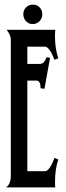

<svg xmlns="http://www.w3.org/2000/svg" viewBox="-20 -813 285 833"><path d="M6.3 0Q17.6 -8.3 22.2 -20.8Q26.9 -33.2 26.9 -46.4V-639.6Q26.9 -652.3 21.7 -663.3Q16.6 -674.3 8.8 -683.6H219.7Q217.3 -652.8 220.2 -621.3Q223.1 -589.8 232.9 -560.1L216.3 -553.7Q213.9 -559.6 210 -569.1Q206.1 -578.6 200.7 -587.6Q195.3 -596.7 188.7 -603.5Q182.1 -610.4 174.3 -610.4H98.6V-535.6H151.4Q164.1 -535.6 171.1 -544.4Q178.2 -553.2 182.1 -564.5L197.3 -562.5L172.9 -427.7L155.8 -430.2Q155.8 -435.1 155.5 -440.7Q155.3 -446.3 153.3 -451.4Q151.4 -456.5 147.7 -460Q144 -463.4 137.7 -463.4H98.6V-70.3H174.3Q182.1 -70.3 188.7 -77.1Q195.3 -84 200.7 -93.3Q206.1 -102.5 210 -112.3Q213.9 -122.1 216.3 -127.9L232.9 -121.1Q225.6 -99.1 222.2 -75.7Q218.8 -52.2 218.8 -28.8Q218.8 -21.5 218.8 -14.2Q218.8 -6.8 219.7 0ZM81.1 -751.5Q81.1 -768.6 92.8 -780.8Q104.5 -793 123 -793Q140.6 -793 152.1 -780.8Q163.6 -768.6 163.6 -751.5Q163.6 -733.9 151.6 -721.2Q139.6 -708.5 121.1 -708.5Q112.3 -708.5 105 -712.2Q97.7 -715.8 92.3 -721.7Q86.9 -727.5 84 -735.4Q81.1 -743.2 81.1 -751.5Z"/></svg>

Font: XAYAX
Style: Regular
Weight: 400
Designer: Peter Wiegel
Foundry: Peter Wiegel
Version: Version 1.000 2009 initial release